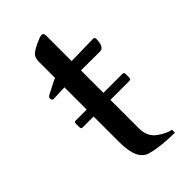

<svg xmlns="http://www.w3.org/2000/svg" viewBox="-197 -665 718 718"><g transform="rotate(-45 162.0 -306.5)"><path d="M43 -410.2Q33.7 -410.2 33.2 -419.9V-420.9Q33.2 -428.7 42.5 -433.1Q52.2 -437.5 71.3 -447.8Q90.3 -458 94.5 -459.7Q98.6 -461.4 101.1 -461.4V-544.9Q101.1 -569.3 111.1 -578.9Q121.1 -588.4 145.8 -600.1Q170.4 -611.8 178.2 -611.8Q189.5 -611.8 189.5 -599.1V-462.9L306.2 -465.3Q313.5 -465.3 313.5 -455.6Q313.5 -445.8 311.5 -436Q306.6 -413.1 289.6 -413.1L189.5 -413.6V-294.9H290.5Q298.3 -294.9 298.3 -285.6V-267.1Q298.3 -257.8 290.5 -257.8Q240.2 -257.8 189.5 -257.8V-107.4Q189.5 -63 220.5 -41Q251.5 -19 273.4 -16.1V-0.5Q200.7 -0.5 150.9 -14.2Q101.1 -27.8 101.1 -122.1V-258.3H43Q35.2 -258.3 35.2 -267.1V-285.6Q35.2 -294.9 42.5 -294.9H101.1V-412.6Z"/></g></svg>

Font: Caudex
Style: Regular
Weight: 400
Version: Version 1.04